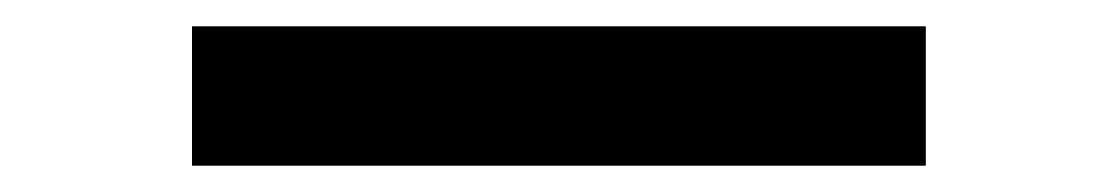

<svg xmlns="http://www.w3.org/2000/svg" viewBox="-20 20 838 146"><path d="M684 40V146H126V40Z"/></svg>

Font: Fz Poppins Med
Style: Regular
Weight: 500
Designer: Ninad Kale (Devanagari), Jonny Pinhorn (Latin)
Foundry: Indian Type Foundry
Version: Vit hóa bi Vntype.Com & FontZin.Com